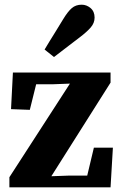

<svg xmlns="http://www.w3.org/2000/svg" viewBox="-20 -798 518 818"><path d="M20 0V-43L291 -462L290 -432L284 -442L205 -439H106L142 -471L107 -330L27 -333L35 -489H451V-446L186 -27L190 -61L194 -47L277 -50H379L344 -18L380 -169H461L451 0ZM170 -587Q180 -604 190.5 -621Q201 -638 215 -660.5Q229 -683 249 -716Q269 -749 286 -763.5Q303 -778 328 -778Q349 -778 366 -763.5Q383 -749 383 -723Q383 -700 366.5 -681Q350 -662 321 -640Q294 -619 274.5 -604.5Q255 -590 240 -578Q225 -566 210 -555Z"/></svg>

Font: Source Serif 4 18pt
Style: Bold
Weight: 700
Designer: Frank Grießhammer
Foundry: Adobe Systems Incorporated
Version: Version 4.004;hotconv 1.0.116;makeotfexe 2.5.65601